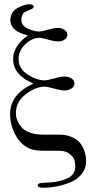

<svg xmlns="http://www.w3.org/2000/svg" viewBox="-20 -713 457 908"><path d="M27.8 -173.8Q27.8 -268.1 138.2 -317.9Q42 -357.9 42 -434.1Q42 -495.1 111.8 -545.9Q28.8 -564 28.8 -620.1Q31.7 -659.2 64.5 -676Q97.2 -692.9 119.1 -692.9Q139.2 -692.9 139.2 -681.2Q139.2 -676.3 134.5 -673.1Q129.9 -669.9 116.5 -664.6Q103 -659.2 91.8 -652.8Q80.6 -634.8 81.1 -620.1Q81.1 -591.3 111.6 -577.6Q142.1 -564 165 -564Q177.2 -564 206.5 -572.5Q235.8 -581.1 252 -581.1H252.9Q272 -581.1 285.4 -571.5Q298.8 -562 298.8 -548.8Q298.8 -543.9 296.4 -537.4Q293.9 -530.8 282.5 -523.9Q271 -517.1 252.9 -517.1Q235.8 -517.1 207.5 -525.6Q179.2 -534.2 166 -534.2Q132.8 -534.2 100.3 -504.2Q67.9 -474.1 67.9 -434.1Q67.9 -388.2 110.8 -360.6Q153.8 -333 190.9 -333Q204.1 -333 235.6 -342Q267.1 -351.1 284.2 -351.1Q305.2 -351.1 318.6 -342Q332 -333 332 -318.1Q332 -303.2 317.6 -294.2Q303.2 -285.2 284.2 -285.2Q267.1 -285.2 235.6 -294.2Q204.1 -303.2 190.9 -303.2Q148.9 -303.2 102.1 -267.6Q55.2 -231.9 55.2 -178.2Q55.2 -169.4 57.1 -158.7Q59.1 -147.9 67.1 -132.6Q75.2 -117.2 88.1 -105Q101.1 -92.8 126 -84.5Q150.9 -76.2 185.1 -76.2H259.8Q292 -76.2 316.4 -66.2Q340.8 -56.2 354 -42Q367.2 -27.8 375 -9.5Q382.8 8.8 385 22.5Q387.2 36.1 387.2 47.9Q387.2 84 365.7 110.6Q344.2 137.2 311 150.1Q277.8 163.1 246.3 168.9Q214.8 174.8 186 174.8H183.1Q158.2 174.8 158.2 163.1Q158.2 160.2 164.1 154.8Q168 151.9 213.9 149.9Q259.8 147.9 297.9 130.9Q335.9 113.8 335.9 74.2Q335.9 59.1 332 44.4Q328.1 29.8 309.6 14.9Q291 0 259.8 0H189Q145 0 121.1 -9.8Q77.1 -28.8 52.5 -75.9Q27.8 -123 27.8 -173.8Z"/></svg>

Font: CMU Serif Upright Italic
Style: UprightItalic
Weight: 500
Version: Version 0.7.0